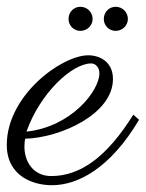

<svg xmlns="http://www.w3.org/2000/svg" viewBox="-37 -520 430 566"><path d="M37 -111C142 -114 296 -184 296 -287C296 -338 257 -357 223 -357C145 -357 -17 -239 -17 -93C-17 -1 60 26 116 26C193 26 288 -24 373 -167L356 -182C278 -57 200 -1 114 -1C63 -1 35 -41 35 -88C35 -96 36 -104 37 -111ZM41 -132C81 -245 175 -333 232 -333C245 -333 256 -321 256 -304C256 -252 173 -146 41 -132ZM340 -464C340 -484 324 -500 304 -500C284 -500 269 -484 269 -464C269 -445 284 -429 304 -429C324 -429 340 -445 340 -464ZM236 -464C236 -484 220 -500 200 -500C180 -500 165 -484 165 -464C165 -445 180 -429 200 -429C220 -429 236 -445 236 -464Z"/></svg>

Font: Parisienne
Style: Regular
Weight: 400
Designer: Astigmatic (AOETI)
Foundry: Astigmatic (AOETI)
Version: Version 1.000